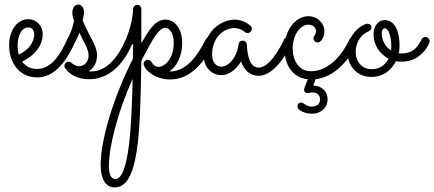

<svg xmlns="http://www.w3.org/2000/svg" viewBox="-20 -324 1902 841"><path d="M77 -54C128 -79 167 -121 167 -174C167 -215 136 -240 105 -240C54 -240 20 -190 20 -125C20 -58 57 15 144 15C210 14 263 -38 307 -136C308 -138 309 -141 309 -144C309 -152 301 -162 291 -162C284 -162 277 -158 274 -151C247 -90 207 -22 143 -22C112 -22 91 -35 77 -54ZM62 -85C59 -97 57 -111 57 -123C57 -161 71 -204 105 -204C118 -204 130 -193 130 -174C130 -139 104 -103 62 -85Z M328 -181C344 -143 368 -113 368 -80C368 -63 357 -34 326 -34C310 -34 296 -46 294 -48C291 -52 286 -54 281 -54C271 -54 262 -45 262 -35C262 -32 263 -29 265 -26C289 9 328 23 372 23C481 23 540 -83 561 -136C562 -139 563 -141 563 -144C563 -152 556 -162 545 -162C539 -162 534 -158 531 -151C503 -86 454 -11 379 -11C376 -11 373 -11 369 -12C395 -29 405 -55 405 -82C405 -124 372 -162 342 -235C346 -251 348 -260 348 -271C348 -289 338 -304 323 -304C307 -304 297 -290 297 -268C297 -257 299 -248 304 -233C299 -207 292 -184 275 -152C273 -147 272 -146 272 -142C272 -133 279 -125 290 -125C300 -125 305 -132 311 -143C318 -157 324 -170 328 -181Z M778 -136C778 -194 749 -238 704 -238C657 -238 630 -186 599 -135V-285C599 -295 591 -303 581 -303C571 -303 563 -294 563 -285C563 -284 562 -223 531 -151C530 -148 530 -146 530 -144C530 -135 537 -125 548 -125C553 -125 559 -128 563 -132C563 -111 562 -89 562 -66C479 97 421 286 421 397C421 484 460 497 482 497C589 497 594 258 599 -58C634 -121 669 -202 704 -202C719 -202 741 -184 741 -136C741 -72 706 -31 673 -31C655 -31 644 -52 644 -52C642 -55 639 -58 636 -60C636 -60 636 -60 635 -60C634 -61 634 -61 632 -61C632 -61 631 -62 631 -62C630 -62 628 -62 627 -62H626C621 -62 618 -60 615 -57C614 -57 613 -56 613 -55C610 -52 609 -48 609 -43C609 -41 610 -37 612 -34C612 -34 612 -33 613 -32C616 -25 623 -16 632 -9C657 13 691 24 725 24C821 24 881 -61 914 -136C915 -139 916 -141 916 -144C916 -153 908 -162 898 -162C891 -162 884 -158 881 -151C849 -88 801 -11 724 -11H722C754 -33 778 -77 778 -136ZM561 21C557 196 549 460 485 460C461 460 457 427 457 404C457 315 497 164 561 21Z M1258 -136C1259 -139 1259 -141 1259 -143C1259 -152 1252 -162 1241 -162C1234 -162 1227 -158 1224 -151C1207 -113 1160 -28 1113 -28C1066 -28 1063 -104 1061 -129C1061 -138 1053 -146 1044 -146C1034 -146 1026 -140 1025 -130C1016 -63 975 -32 951 -32C919 -32 909 -61 909 -85C909 -165 965 -201 1006 -201C1033 -201 1049 -187 1051 -185C1055 -181 1060 -179 1065 -179C1074 -179 1083 -188 1083 -198C1083 -203 1081 -207 1077 -211C1076 -212 1049 -238 1008 -238C948 -238 872 -185 872 -83C872 -32 903 5 951 5C981 5 1014 -18 1036 -55C1048 -19 1074 8 1112 8C1192 8 1250 -120 1258 -136Z M1415 112C1415 71 1383 51 1352 51L1359 32C1360 30 1361 26 1362 23C1475 10 1534 -114 1544 -135C1545 -138 1546 -141 1546 -143C1546 -153 1538 -162 1527 -162C1520 -162 1513 -158 1511 -152C1506 -141 1448 -12 1342 -12C1288 -12 1262 -60 1262 -113C1262 -169 1294 -216 1331 -216C1350 -216 1364 -203 1364 -189C1364 -169 1353 -167 1353 -156C1353 -146 1361 -138 1372 -138C1386 -138 1401 -161 1401 -189C1401 -219 1373 -253 1331 -253C1273 -253 1226 -190 1226 -112C1226 -38 1263 17 1328 23L1315 57C1314 61 1312 65 1312 70C1312 79 1319 84 1327 84C1331 84 1339 81 1350 81C1363 81 1382 88 1382 112C1382 133 1365 143 1346 143C1319 143 1310 125 1300 125C1291 125 1283 131 1283 141C1283 162 1320 174 1346 174C1391 174 1415 143 1415 112Z M1736 -54C1797 -53 1834 -87 1856 -126C1858 -131 1862 -139 1862 -144C1862 -154 1852 -162 1844 -162C1838 -162 1830 -158 1828 -154C1807 -110 1783 -90 1739 -90C1734 -90 1730 -90 1726 -90C1729 -101 1730 -112 1730 -123C1730 -203 1700 -236 1665 -236C1636 -236 1616 -209 1616 -173C1616 -127 1644 -87 1682 -67C1669 -41 1645 -21 1608 -21C1566 -21 1538 -53 1538 -97C1538 -146 1568 -174 1589 -184C1599 -188 1607 -193 1607 -204C1607 -214 1601 -220 1590 -220C1571 -220 1502 -180 1502 -97C1502 -32 1546 13 1607 13C1659 13 1695 -17 1714 -56C1721 -54 1728 -54 1736 -54ZM1652 -177C1652 -196 1661 -200 1665 -200C1684 -200 1694 -158 1694 -123C1694 -116 1694 -109 1693 -103C1665 -120 1652 -152 1652 -177Z"/></svg>

Font: Sacramento
Style: Regular
Weight: 400
Designer: Astigmatic (AOETI)
Foundry: Astigmatic (AOETI)
Version: Version 1.000